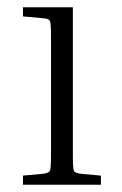

<svg xmlns="http://www.w3.org/2000/svg" viewBox="-20 -507 334 527"><path d="M43 -462V-487H180V-79Q180 -44 183 -38Q186 -32 202 -30L257 -25V0H43V-25L98 -30Q114 -32 117 -38Q120 -44 120 -79V-408Q120 -443 117 -449.5Q114 -456 98 -457Z"/></svg>

Font: Inria Serif Light
Style: Regular
Weight: 300
Designer: Black Foundry Team
Foundry: Black Foundry
Version: Version 1.000; ttfautohint (v1.8.3)